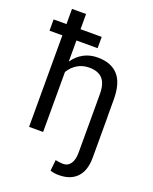

<svg xmlns="http://www.w3.org/2000/svg" viewBox="-187 -857 929 1165"><g transform="rotate(20 277.5 -274.5)"><path d="M298.3 -590.8H161.6V-456.5L163.1 -456.1Q189.9 -495.1 229.5 -516.6Q269 -538.1 319.3 -538.1Q405.8 -538.1 451.4 -488.3Q497.1 -438.5 497.1 -330.6V-221.7H497.6V43.5Q497.6 126.5 456.8 169.9Q416 213.4 340.3 213.4Q323.7 213.4 310.8 211.4Q297.9 209.5 284.2 205.1L291.5 133.8Q297.9 136.2 314.5 138.4Q331.1 140.6 340.3 140.6Q372.1 140.6 389.4 115.2Q406.7 89.8 406.7 43.5V-331.5Q406.7 -400.4 378.4 -431.6Q350.1 -462.9 292 -462.9Q249.5 -462.9 216.3 -442.9Q183.1 -422.9 161.6 -387.7V0H70.8V-590.8H-12.2V-663.6H70.8V-761.7H161.6V-663.6H298.3Z"/></g></svg>

Font: Roboto Web
Style: Regular
Weight: 400
Designer: Google
Version: Version 1.200310; 2013